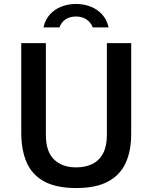

<svg xmlns="http://www.w3.org/2000/svg" viewBox="-20 -941 754 971"><path d="M365 10Q265 10 203.8 -23.2Q142.5 -56.5 115 -119.2Q87.5 -182 87.5 -271V-723H212V-258.5Q212 -174.5 253.2 -134.5Q294.5 -94.5 365 -94.5Q412.5 -94.5 447.5 -112Q482.5 -129.5 501.5 -165.8Q520.5 -202 520.5 -258.5V-723H643.5V-264Q643.5 -178 615.5 -116.8Q587.5 -55.5 526.2 -22.8Q465 10 365 10ZM200 -802.5Q208.5 -841.5 232.2 -867.8Q256 -894 290.2 -907.5Q324.5 -921 364 -921Q405 -921 439.2 -907.2Q473.5 -893.5 497.2 -867Q521 -840.5 529 -802.5H449Q440.5 -826.5 418.2 -842Q396 -857.5 364 -857.5Q332 -857.5 310.2 -842Q288.5 -826.5 281 -802.5Z"/></svg>

Font: Public Sans Thin SemiBold
Style: Regular
Weight: 600
Version: Version 2.001